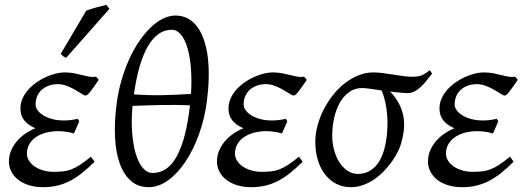

<svg xmlns="http://www.w3.org/2000/svg" viewBox="-20 -758 2182 798"><path d="M390.1 -425.8Q368.2 -393.6 355.5 -377.2Q342.8 -360.8 335.9 -360.8Q331.1 -360.8 319.6 -368.2Q308.1 -375.5 292.5 -384.5Q276.9 -393.6 258.3 -400.9Q239.7 -408.2 221.2 -408.2Q198.7 -408.2 181.4 -401.6Q164.1 -395 152.1 -383.5Q140.1 -372.1 134 -356.7Q127.9 -341.3 127.9 -323.2Q127.9 -312.5 135.5 -301Q143.1 -289.6 158 -279.8Q172.9 -270 195.1 -263.7Q217.3 -257.3 246.1 -257.3Q261.7 -257.3 276.1 -259.3Q290.5 -261.2 302.7 -264.2L309.6 -253.9L287.1 -203.1Q272 -208 254.9 -210.4Q237.8 -212.9 222.2 -212.9Q194.3 -212.9 170.7 -206.5Q147 -200.2 129.4 -188.2Q111.8 -176.3 101.8 -158.7Q91.8 -141.1 91.8 -119.1Q91.8 -105 99.9 -91.3Q107.9 -77.6 122.6 -67.1Q137.2 -56.6 157.7 -50.3Q178.2 -43.9 203.1 -43.9Q225.1 -43.9 242.2 -45.7Q259.3 -47.4 276.4 -54Q293.5 -60.5 312.7 -73Q332 -85.4 357.9 -106.9L373 -85.9Q345.2 -58.1 319.8 -38.1Q294.4 -18.1 268.8 -5.1Q243.2 7.8 216.3 13.9Q189.5 20 159.2 20Q126.5 20 100.1 11.7Q73.7 3.4 55.4 -11Q37.1 -25.4 27.1 -44.9Q17.1 -64.5 17.1 -86.9Q17.1 -110.4 25.9 -131.6Q34.7 -152.8 49.6 -170.4Q64.5 -188 84.5 -201.9Q104.5 -215.8 127 -225.1Q97.7 -237.3 81.3 -257.1Q64.9 -276.9 64.9 -307.1Q64.9 -329.6 74 -349.4Q83 -369.1 97.9 -385.7Q112.8 -402.3 132.1 -415.8Q151.4 -429.2 171.6 -438.2Q191.9 -447.3 211.4 -452.1Q231 -457 247.1 -457Q270 -457 287.6 -453.6Q305.2 -450.2 320.3 -446.3Q335.4 -442.4 349.1 -439.7Q362.8 -437 377.9 -439Q382.3 -436.5 384.8 -433.6Q387.2 -430.7 390.1 -425.8ZM255.4 -518.1Q248 -520.5 243.9 -523.4Q239.7 -526.4 232.4 -534.2L338.4 -713.9Q346.2 -716.8 356.9 -720.2Q367.7 -723.6 379.2 -726.8Q390.6 -730 402.1 -732.7Q413.6 -735.4 422.4 -737.8L434.6 -721.2Z M692.9 -634.3Q635.3 -634.3 595.2 -566.4Q555.2 -498.5 536.6 -365.7Q599.1 -361.3 657.7 -362.5Q716.3 -363.8 773.9 -367.7Q777.3 -423.3 773.7 -471.9Q770 -520.5 759.8 -556.6Q749.5 -592.8 732.7 -613.5Q715.8 -634.3 692.9 -634.3ZM614.7 -39.1Q678.2 -39.1 716.3 -111.3Q754.4 -183.6 769.5 -320.3Q711.4 -322.8 650.4 -321.5Q589.4 -320.3 530.8 -317.9Q525.4 -260.3 529.1 -209.5Q532.7 -158.7 543.7 -120.8Q554.7 -83 572.8 -61Q590.8 -39.1 614.7 -39.1ZM839.8 -336.9Q830.1 -263.2 806.4 -198.2Q782.7 -133.3 750 -84.7Q717.3 -36.1 678 -8.1Q638.7 20 597.7 20Q553.7 20 523.7 -6.6Q493.7 -33.2 477.3 -79.6Q460.9 -126 458 -189.5Q455.1 -252.9 464.8 -327.1Q471.2 -376.5 484.4 -422.6Q497.6 -468.8 515.9 -509.5Q534.2 -550.3 556.9 -584Q579.6 -617.7 604.5 -642.1Q629.4 -666.5 656 -679.9Q682.6 -693.4 709 -693.4Q738.8 -693.4 761.7 -680.7Q784.7 -668 801.3 -644.8Q817.9 -621.6 828.6 -589.1Q839.4 -556.6 844 -517.1Q848.6 -477.5 847.4 -431.9Q846.2 -386.2 839.8 -336.9Z M1254.9 -425.8Q1232.9 -393.6 1220.2 -377.2Q1207.5 -360.8 1200.7 -360.8Q1195.8 -360.8 1184.3 -368.2Q1172.9 -375.5 1157.2 -384.5Q1141.6 -393.6 1123 -400.9Q1104.5 -408.2 1085.9 -408.2Q1063.5 -408.2 1046.1 -401.6Q1028.8 -395 1016.8 -383.5Q1004.9 -372.1 998.8 -356.7Q992.7 -341.3 992.7 -323.2Q992.7 -312.5 1000.2 -301Q1007.8 -289.6 1022.7 -279.8Q1037.6 -270 1059.8 -263.7Q1082 -257.3 1110.8 -257.3Q1126.5 -257.3 1140.9 -259.3Q1155.3 -261.2 1167.5 -264.2L1174.3 -253.9L1151.9 -203.1Q1136.7 -208 1119.6 -210.4Q1102.5 -212.9 1086.9 -212.9Q1059.1 -212.9 1035.4 -206.5Q1011.7 -200.2 994.1 -188.2Q976.6 -176.3 966.6 -158.7Q956.5 -141.1 956.5 -119.1Q956.5 -105 964.6 -91.3Q972.7 -77.6 987.3 -67.1Q1002 -56.6 1022.5 -50.3Q1043 -43.9 1067.9 -43.9Q1089.8 -43.9 1106.9 -45.7Q1124 -47.4 1141.1 -54Q1158.2 -60.5 1177.5 -73Q1196.8 -85.4 1222.7 -106.9L1237.8 -85.9Q1210 -58.1 1184.6 -38.1Q1159.2 -18.1 1133.5 -5.1Q1107.9 7.8 1081.1 13.9Q1054.2 20 1023.9 20Q991.2 20 964.8 11.7Q938.5 3.4 920.2 -11Q901.9 -25.4 891.8 -44.9Q881.8 -64.5 881.8 -86.9Q881.8 -110.4 890.6 -131.6Q899.4 -152.8 914.3 -170.4Q929.2 -188 949.2 -201.9Q969.2 -215.8 991.7 -225.1Q962.4 -237.3 946 -257.1Q929.7 -276.9 929.7 -307.1Q929.7 -329.6 938.7 -349.4Q947.8 -369.1 962.6 -385.7Q977.5 -402.3 996.8 -415.8Q1016.1 -429.2 1036.4 -438.2Q1056.6 -447.3 1076.2 -452.1Q1095.7 -457 1111.8 -457Q1134.8 -457 1152.3 -453.6Q1169.9 -450.2 1185.1 -446.3Q1200.2 -442.4 1213.9 -439.7Q1227.5 -437 1242.7 -439Q1247.1 -436.5 1249.5 -433.6Q1252 -430.7 1254.9 -425.8Z M1551.3 -406.2Q1549.3 -406.2 1552.2 -404.8Q1551.3 -405.8 1551.3 -406.2ZM1577.1 -137.2Q1585.9 -171.4 1588.9 -206.5Q1591.8 -241.7 1589.6 -274.2Q1587.4 -306.6 1581.1 -334.7Q1574.7 -362.8 1565.9 -382.3Q1539.1 -386.2 1517.1 -389.2Q1495.1 -392.1 1485.8 -392.1Q1454.1 -392.1 1430.7 -375Q1407.2 -357.9 1391.8 -330.1Q1376.5 -302.2 1368.7 -266.8Q1360.8 -231.4 1360.8 -194.8Q1360.8 -162.1 1368.9 -133.1Q1377 -104 1391.4 -82.3Q1405.8 -60.5 1425 -47.9Q1444.3 -35.2 1466.8 -35.2Q1490.2 -35.2 1508.1 -43.5Q1525.9 -51.8 1539.6 -65.9Q1553.2 -80.1 1562.3 -98.6Q1571.3 -117.2 1577.1 -137.2ZM1775.9 -452.1Q1763.7 -436.5 1752 -421.9Q1740.2 -407.2 1728 -396Q1715.8 -384.8 1702.6 -377.9Q1689.5 -371.1 1674.8 -371.1Q1662.1 -371.1 1642.8 -373Q1623.5 -375 1601.6 -377.4Q1626 -351.6 1639.2 -325.4Q1652.3 -299.3 1657 -272.2Q1661.6 -245.1 1658.4 -217.3Q1655.3 -189.5 1647 -161.1Q1642.6 -146 1633.1 -126.7Q1623.5 -107.4 1609.4 -87.4Q1595.2 -67.4 1576.9 -48.1Q1558.6 -28.8 1536.9 -13.7Q1515.1 1.5 1490.2 10.7Q1465.3 20 1438.5 20Q1404.3 20 1377 5.6Q1349.6 -8.8 1330.3 -33.9Q1311 -59.1 1300.8 -93.5Q1290.5 -127.9 1290.5 -168Q1290.5 -201.2 1299.6 -235.6Q1308.6 -270 1325 -302Q1341.3 -334 1363.5 -362.3Q1385.7 -390.6 1412.6 -411.6Q1439.5 -432.6 1469.7 -444.8Q1500 -457 1531.7 -457Q1551.3 -457 1572 -454.1Q1592.8 -451.2 1613.5 -448Q1634.3 -444.8 1654.5 -441.9Q1674.8 -439 1693.8 -439Q1721.7 -439 1737.5 -447Q1753.4 -455.1 1766.1 -466.3L1775.9 -452.1Z M2131.8 -425.8Q2109.9 -393.6 2097.2 -377.2Q2084.5 -360.8 2077.6 -360.8Q2072.8 -360.8 2061.3 -368.2Q2049.8 -375.5 2034.2 -384.5Q2018.6 -393.6 2000 -400.9Q1981.4 -408.2 1962.9 -408.2Q1940.4 -408.2 1923.1 -401.6Q1905.8 -395 1893.8 -383.5Q1881.8 -372.1 1875.7 -356.7Q1869.6 -341.3 1869.6 -323.2Q1869.6 -312.5 1877.2 -301Q1884.8 -289.6 1899.7 -279.8Q1914.6 -270 1936.8 -263.7Q1959 -257.3 1987.8 -257.3Q2003.4 -257.3 2017.8 -259.3Q2032.2 -261.2 2044.4 -264.2L2051.3 -253.9L2028.8 -203.1Q2013.7 -208 1996.6 -210.4Q1979.5 -212.9 1963.9 -212.9Q1936 -212.9 1912.4 -206.5Q1888.7 -200.2 1871.1 -188.2Q1853.5 -176.3 1843.5 -158.7Q1833.5 -141.1 1833.5 -119.1Q1833.5 -105 1841.6 -91.3Q1849.6 -77.6 1864.3 -67.1Q1878.9 -56.6 1899.4 -50.3Q1919.9 -43.9 1944.8 -43.9Q1966.8 -43.9 1983.9 -45.7Q2001 -47.4 2018.1 -54Q2035.2 -60.5 2054.4 -73Q2073.7 -85.4 2099.6 -106.9L2114.7 -85.9Q2086.9 -58.1 2061.5 -38.1Q2036.1 -18.1 2010.5 -5.1Q1984.9 7.8 1958 13.9Q1931.2 20 1900.9 20Q1868.2 20 1841.8 11.7Q1815.4 3.4 1797.1 -11Q1778.8 -25.4 1768.8 -44.9Q1758.8 -64.5 1758.8 -86.9Q1758.8 -110.4 1767.6 -131.6Q1776.4 -152.8 1791.3 -170.4Q1806.2 -188 1826.2 -201.9Q1846.2 -215.8 1868.7 -225.1Q1839.4 -237.3 1823 -257.1Q1806.6 -276.9 1806.6 -307.1Q1806.6 -329.6 1815.7 -349.4Q1824.7 -369.1 1839.6 -385.7Q1854.5 -402.3 1873.8 -415.8Q1893.1 -429.2 1913.3 -438.2Q1933.6 -447.3 1953.1 -452.1Q1972.7 -457 1988.8 -457Q2011.7 -457 2029.3 -453.6Q2046.9 -450.2 2062 -446.3Q2077.1 -442.4 2090.8 -439.7Q2104.5 -437 2119.6 -439Q2124 -436.5 2126.5 -433.6Q2128.9 -430.7 2131.8 -425.8Z"/></svg>

Font: GentiumAlt
Style: Italic
Weight: 400
Italic angle: -7°
Designer: J. Victor Gaultney
Version: Version 1.02; 2005; OFL release